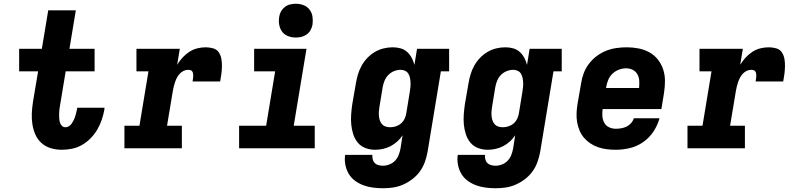

<svg xmlns="http://www.w3.org/2000/svg" viewBox="-20 -790 4240 1023"><path d="M309 8Q279 8 250.5 -0.5Q222 -9 201 -28Q180 -47 168.5 -73Q157 -99 152.5 -128.5Q148 -158 149.5 -188Q151 -218 156 -249L183 -410H82V-530H203L237 -735H384L350 -530H484V-410H330L300 -229Q298 -218 296.5 -206.5Q295 -195 295 -183.5Q295 -172 295.5 -160.5Q296 -149 299 -138.5Q302 -128 309.5 -120Q317 -112 329 -112Q339 -112 348 -118Q357 -124 363 -133Q369 -142 373.5 -151.5Q378 -161 381 -171Q384 -181 386.5 -191Q389 -201 391 -211Q391 -212 391 -213.5Q391 -215 392 -216H537Q537 -214 536.5 -211Q536 -208 536 -205Q531 -178 522 -151.5Q513 -125 498.5 -100Q484 -75 463 -53.5Q442 -32 416.5 -17.5Q391 -3 363.5 2.5Q336 8 309 8Z M643 0V-120H723L771 -410H707V-530H938L924 -445Q936 -465 952.5 -483Q969 -501 989 -514Q1009 -527 1031.5 -532.5Q1054 -538 1076 -538Q1096 -538 1115.5 -532.5Q1135 -527 1145.5 -511.5Q1156 -496 1159.5 -476.5Q1163 -457 1162.5 -436.5Q1162 -416 1159.5 -396Q1157 -376 1153 -356H1006Q1007 -363 1008 -369.5Q1009 -376 1009.5 -383Q1010 -390 1009 -396.5Q1008 -403 1005 -408.5Q1002 -414 995.5 -416Q989 -418 982 -418Q970 -418 958.5 -412.5Q947 -407 938 -397.5Q929 -388 923 -376.5Q917 -365 913 -353.5Q909 -342 906 -330Q903 -318 901 -306L870 -120H949V0Z M1254 0V-120H1398L1446 -410H1334V-530H1613L1545 -120H1657V0ZM1556 -590Q1535 -590 1515 -597.5Q1495 -605 1483 -621.5Q1471 -638 1467.5 -659Q1464 -680 1468 -702Q1470 -717 1478 -730.5Q1486 -744 1498.5 -753.5Q1511 -763 1526.5 -766.5Q1542 -770 1556 -770Q1578 -770 1597.5 -762.5Q1617 -755 1629.5 -738.5Q1642 -722 1645 -701Q1648 -680 1645 -658Q1642 -643 1634.5 -629.5Q1627 -616 1614 -606.5Q1601 -597 1586 -593.5Q1571 -590 1556 -590Z M2021 213Q1994 213 1967 209.5Q1940 206 1916 197Q1892 188 1871.5 173Q1851 158 1838 136Q1825 114 1820 87.5Q1815 61 1819 35H1964Q1963 47 1966 59Q1969 71 1977 79Q1985 87 1997 90Q2009 93 2021 93Q2038 93 2055.5 86Q2073 79 2085.5 65.5Q2098 52 2104.5 35Q2111 18 2114 1L2125 -69Q2113 -51 2096.5 -36Q2080 -21 2060.5 -11Q2041 -1 2020 3.5Q1999 8 1978 8Q1951 8 1926.5 -1.5Q1902 -11 1886 -30.5Q1870 -50 1862 -75Q1854 -100 1851.5 -126.5Q1849 -153 1851 -180.5Q1853 -208 1857 -235L1876 -345Q1880 -369 1887 -393Q1894 -417 1906.5 -439.5Q1919 -462 1937 -481Q1955 -500 1977 -513Q1999 -526 2023.5 -532Q2048 -538 2073 -538Q2094 -538 2114 -532.5Q2134 -527 2149 -513.5Q2164 -500 2173.5 -482Q2183 -464 2188 -444L2202 -530H2373V-410H2329L2258 20Q2253 47 2243.5 73.5Q2234 100 2217.5 123Q2201 146 2177.5 164Q2154 182 2128 193.5Q2102 205 2075 209Q2048 213 2021 213ZM2059 -112Q2074 -112 2089.5 -117Q2105 -122 2117 -132.5Q2129 -143 2136 -158Q2143 -173 2145 -188L2163 -298Q2165 -311 2166.5 -324Q2168 -337 2167.5 -349.5Q2167 -362 2164.5 -374.5Q2162 -387 2156 -397Q2150 -407 2139 -412.5Q2128 -418 2115 -418Q2097 -418 2079.5 -411Q2062 -404 2049 -390.5Q2036 -377 2029 -360Q2022 -343 2019 -326L2001 -216Q1999 -204 1998.5 -191.5Q1998 -179 1999.5 -167.5Q2001 -156 2005 -145.5Q2009 -135 2016.5 -127Q2024 -119 2035.5 -115.5Q2047 -112 2059 -112Z M2621 213Q2594 213 2567 209.5Q2540 206 2516 197Q2492 188 2471.5 173Q2451 158 2438 136Q2425 114 2420 87.5Q2415 61 2419 35H2564Q2563 47 2566 59Q2569 71 2577 79Q2585 87 2597 90Q2609 93 2621 93Q2638 93 2655.5 86Q2673 79 2685.5 65.5Q2698 52 2704.5 35Q2711 18 2714 1L2725 -69Q2713 -51 2696.5 -36Q2680 -21 2660.5 -11Q2641 -1 2620 3.5Q2599 8 2578 8Q2551 8 2526.5 -1.5Q2502 -11 2486 -30.5Q2470 -50 2462 -75Q2454 -100 2451.5 -126.5Q2449 -153 2451 -180.5Q2453 -208 2457 -235L2476 -345Q2480 -369 2487 -393Q2494 -417 2506.5 -439.5Q2519 -462 2537 -481Q2555 -500 2577 -513Q2599 -526 2623.5 -532Q2648 -538 2673 -538Q2694 -538 2714 -532.5Q2734 -527 2749 -513.5Q2764 -500 2773.5 -482Q2783 -464 2788 -444L2802 -530H2973V-410H2929L2858 20Q2853 47 2843.5 73.5Q2834 100 2817.5 123Q2801 146 2777.5 164Q2754 182 2728 193.5Q2702 205 2675 209Q2648 213 2621 213ZM2659 -112Q2674 -112 2689.5 -117Q2705 -122 2717 -132.5Q2729 -143 2736 -158Q2743 -173 2745 -188L2763 -298Q2765 -311 2766.5 -324Q2768 -337 2767.5 -349.5Q2767 -362 2764.5 -374.5Q2762 -387 2756 -397Q2750 -407 2739 -412.5Q2728 -418 2715 -418Q2697 -418 2679.5 -411Q2662 -404 2649 -390.5Q2636 -377 2629 -360Q2622 -343 2619 -326L2601 -216Q2599 -204 2598.5 -191.5Q2598 -179 2599.5 -167.5Q2601 -156 2605 -145.5Q2609 -135 2616.5 -127Q2624 -119 2635.5 -115.5Q2647 -112 2659 -112Z M3261 8Q3237 8 3213 5Q3189 2 3167 -5.5Q3145 -13 3125.5 -26Q3106 -39 3091.5 -56Q3077 -73 3068 -94.5Q3059 -116 3055 -139Q3051 -162 3052 -186.5Q3053 -211 3057 -235L3076 -345Q3080 -373 3090 -399.5Q3100 -426 3117.5 -449.5Q3135 -473 3159 -491Q3183 -509 3209.5 -519.5Q3236 -530 3264 -534Q3292 -538 3319 -538Q3351 -538 3382 -532Q3413 -526 3439.5 -511.5Q3466 -497 3485 -473Q3504 -449 3513.5 -420Q3523 -391 3523 -359Q3523 -327 3518 -295L3504 -209H3191Q3188 -190 3189.5 -171Q3191 -152 3199.5 -136Q3208 -120 3225 -112Q3242 -104 3261 -104Q3275 -104 3290 -106.5Q3305 -109 3318.5 -115.5Q3332 -122 3342.5 -134Q3353 -146 3357 -160H3494Q3484 -123 3462 -89.5Q3440 -56 3407 -33Q3374 -10 3336 -1Q3298 8 3261 8ZM3209 -321H3385Q3387 -340 3386 -359Q3385 -378 3376.5 -393.5Q3368 -409 3352 -417.5Q3336 -426 3316 -426Q3297 -426 3278 -419Q3259 -412 3244 -398Q3229 -384 3221 -365Q3213 -346 3210 -327Z M3643 0V-120H3723L3771 -410H3707V-530H3938L3924 -445Q3936 -465 3952.5 -483Q3969 -501 3989 -514Q4009 -527 4031.5 -532.5Q4054 -538 4076 -538Q4096 -538 4115.5 -532.5Q4135 -527 4145.5 -511.5Q4156 -496 4159.5 -476.5Q4163 -457 4162.5 -436.5Q4162 -416 4159.5 -396Q4157 -376 4153 -356H4006Q4007 -363 4008 -369.5Q4009 -376 4009.5 -383Q4010 -390 4009 -396.5Q4008 -403 4005 -408.5Q4002 -414 3995.5 -416Q3989 -418 3982 -418Q3970 -418 3958.5 -412.5Q3947 -407 3938 -397.5Q3929 -388 3923 -376.5Q3917 -365 3913 -353.5Q3909 -342 3906 -330Q3903 -318 3901 -306L3870 -120H3949V0Z"/></svg>

Font: Iosevka Slab HvExObl
Style: Regular
Weight: 900
Width: 7
Italic angle: -9°
Monospace: yes
Designer: Belleve Invis
Foundry: Belleve Invis
Version: Version 11.1.1; ttfautohint (v1.8.3)